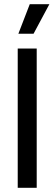

<svg xmlns="http://www.w3.org/2000/svg" viewBox="-20 -890 259 910"><path d="M64 0V-660H154V0ZM139 -730H67L121 -870H214Z"/></svg>

Font: Bricolage Grotesque 24pt Condensed
Style: Regular
Weight: 400
Width: 3
Designer: Mathieu Triay
Foundry: Atelier Triay
Version: Version 1.001;gftools[0.9.33.dev8+g029e19f]